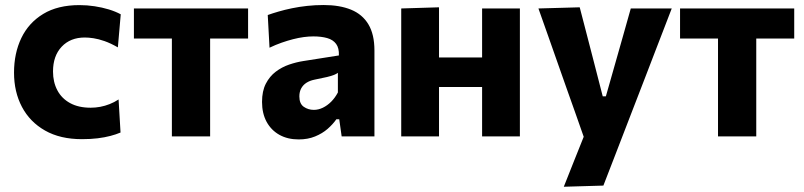

<svg xmlns="http://www.w3.org/2000/svg" viewBox="-20 -532 3136 749"><path d="M299.7 10.9Q214.7 10.9 155.6 -22.8Q96.5 -56.4 65.6 -115Q34.7 -173.5 34.7 -248.6Q34.7 -324.2 63.3 -383.8Q91.9 -443.3 148.7 -477.7Q205.4 -512.1 290 -512.1Q319.8 -512.1 349.1 -507.6Q378.5 -503.1 404.6 -495.2Q430.7 -487.2 451 -476.2L439.8 -347.2Q411.3 -363.5 387.7 -371.7Q364.1 -379.9 344.9 -382.8Q325.8 -385.7 310.9 -385.7Q254.6 -385.7 220.7 -349.9Q186.8 -314 186.8 -253Q186.8 -211.7 203.7 -179.8Q220.5 -147.9 253.3 -129.9Q286.1 -111.8 333.8 -111.8Q352.7 -111.8 371.2 -115.3Q389.7 -118.8 407.7 -125.9Q425.8 -133 442.6 -144L450.2 -15Q432.9 -7.6 410.7 -1.8Q388.6 4.1 361 7.5Q333.4 10.9 299.7 10.9Z M650.5 0Q650.5 -53.7 650.5 -103.8Q650.5 -154 650.5 -216V-266Q650.5 -311.2 650.5 -346.1Q650.5 -380.9 650.5 -411.7Q650.5 -442.5 650.5 -475.3L697.5 -381.8H675.2Q633.8 -381.8 589.7 -381.8Q545.6 -381.8 502.4 -381.8V-499H947.8V-381.8Q904.9 -381.8 860.8 -381.8Q816.8 -381.8 775.1 -381.8H752.8L799.7 -475.3Q799.7 -442.5 799.7 -411.7Q799.7 -380.9 799.7 -346.1Q799.7 -311.2 799.7 -266V-216Q799.7 -154 799.7 -103.8Q799.7 -53.7 799.7 0Z M1145.1 11.9Q1102.2 11.9 1070 -6Q1037.9 -24 1020 -56.8Q1002.2 -89.7 1002.2 -134.4Q1002.2 -176.8 1017 -205.5Q1031.9 -234.3 1055.7 -252.3Q1079.5 -270.3 1107.8 -280Q1136 -289.6 1162.9 -293.8L1302 -315.7Q1303.2 -344.5 1291.2 -360.7Q1279.2 -377 1256.3 -383.5Q1233.4 -390 1202.2 -390Q1185.2 -390 1165.2 -387.4Q1145.2 -384.7 1123.3 -379.1Q1101.4 -373.5 1078.3 -365.4Q1055.2 -357.3 1031.4 -345.9L1024.5 -473.4Q1043.1 -480.1 1067 -487Q1090.8 -494 1119 -499.8Q1147.1 -505.6 1178.3 -509Q1209.5 -512.4 1242.7 -512.4Q1305 -512.4 1349.4 -494.3Q1393.7 -476.2 1417.2 -437Q1440.7 -397.8 1440.7 -335.1Q1440.7 -310.5 1440.7 -275Q1440.7 -239.5 1440.7 -211.3V-164.1Q1440.7 -126 1440.7 -85.8Q1440.7 -45.7 1440.7 0H1312.8L1303.4 -66.7H1292.1Q1278.6 -47.3 1258 -29.2Q1237.3 -11.2 1209.1 0.3Q1180.8 11.9 1145.1 11.9ZM1204.3 -103.4Q1222.2 -103.4 1239.5 -111.8Q1256.9 -120.2 1272 -135.3Q1287.1 -150.5 1298.1 -171.3V-247.9Q1292 -243.4 1282.8 -239.7Q1273.6 -235.9 1255.8 -231.6Q1237.9 -227.4 1206.3 -221.1Q1188.3 -217.4 1175.3 -209Q1162.3 -200.6 1155 -187.2Q1147.8 -173.9 1147.8 -155.9Q1147.8 -127.4 1165 -115.4Q1182.3 -103.4 1204.3 -103.4Z M1545.2 0Q1545.2 -53.7 1545.2 -103.8Q1545.2 -154 1545.2 -216V-266Q1545.2 -315.5 1545.2 -354.8Q1545.2 -394 1545.2 -428.7Q1545.2 -463.3 1545.2 -499L1692.6 -503.5Q1692.6 -467.5 1692.6 -432Q1692.6 -396.6 1692.6 -356.6Q1692.6 -316.7 1692.6 -266V-216Q1692.6 -154 1692.6 -103.8Q1692.6 -53.7 1692.6 0ZM1634.3 -192.5V-307.9H1921V-192.5ZM1860.7 0Q1860.7 -53.7 1860.7 -103.8Q1860.7 -154 1860.7 -216V-266Q1860.7 -315.5 1860.7 -354.8Q1860.7 -394 1860.7 -428.7Q1860.7 -463.3 1860.7 -499H2008.1Q2008.1 -463.3 2008.1 -428.7Q2008.1 -394 2008.1 -354.8Q2008.1 -315.5 2008.1 -266V-216Q2008.1 -154 2008.1 -103.8Q2008.1 -53.7 2008.1 0Z M2179.4 196.5Q2199.8 145.3 2220.8 92.2Q2241.9 39.2 2262.3 -11.5V16.5Q2244.4 -34.8 2225.9 -87.2Q2207.4 -139.6 2189.6 -189.4L2157.8 -279.7Q2139 -333.2 2119.2 -389.4Q2099.3 -445.7 2080.4 -499L2241.5 -503.5Q2255.5 -449.2 2269.1 -397.2Q2282.7 -345.3 2296.6 -291L2331.3 -156.1H2343.5L2381.8 -290.8Q2396.9 -343.6 2411.4 -395Q2425.9 -446.4 2440.7 -499H2600.5Q2585.1 -459 2570.6 -421.4Q2556.1 -383.8 2538.7 -338.8Q2521.3 -293.7 2497.3 -231.1L2443.1 -90.9Q2406.4 4.1 2380.6 71.1Q2354.9 138 2333.8 192Z M2781 0Q2781 -53.7 2781 -103.8Q2781 -154 2781 -216V-266Q2781 -311.2 2781 -346.1Q2781 -380.9 2781 -411.7Q2781 -442.5 2781 -475.3L2828 -381.8H2805.7Q2764.3 -381.8 2720.2 -381.8Q2676.1 -381.8 2632.9 -381.8V-499H3078.3V-381.8Q3035.4 -381.8 2991.3 -381.8Q2947.3 -381.8 2905.6 -381.8H2883.3L2930.2 -475.3Q2930.2 -442.5 2930.2 -411.7Q2930.2 -380.9 2930.2 -346.1Q2930.2 -311.2 2930.2 -266V-216Q2930.2 -154 2930.2 -103.8Q2930.2 -53.7 2930.2 0Z"/></svg>

Font: Commissioner Thin
Style: Regular
Weight: 100
Designer: Kostas Bartsokas
Foundry: Kostas Bartsokas
Version: Version 1.001;gftools[0.9.23]